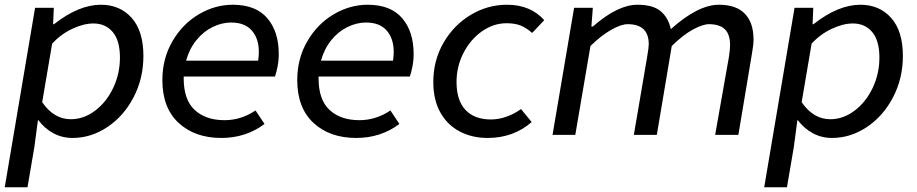

<svg xmlns="http://www.w3.org/2000/svg" viewBox="-34 -569 3869 810"><path d="M114 -536H193L190 -467H194Q298 -549 392 -549Q472 -549 521.5 -493.5Q571 -438 571 -333Q571 -238 529.5 -158.5Q488 -79 419 -33Q350 13 272 13Q228 13 191 -7Q154 -27 128 -62H126L111 51L82 221H-14ZM472 -326Q472 -398 441.5 -434Q411 -470 360 -470Q319 -470 271 -447.5Q223 -425 186 -385L144 -138Q193 -66 265 -66Q319 -66 367 -102Q415 -138 443.5 -198Q472 -258 472 -326Z M651 -231Q651 -322 693.5 -395Q736 -468 804.5 -508.5Q873 -549 948 -549Q1045 -549 1093.5 -492.5Q1142 -436 1142 -341Q1142 -314 1137 -288.5Q1132 -263 1126 -246H741V-238Q741 -148 787.5 -105Q834 -62 913 -62Q983 -62 1044 -103L1082 -46Q1003 13 900 13Q788 13 719.5 -50.5Q651 -114 651 -231ZM1055 -313Q1058 -333 1058 -350Q1058 -406 1028.5 -440Q999 -474 941 -474Q902 -474 863 -455Q824 -436 794.5 -399.5Q765 -363 751 -313Z M1220 -231Q1220 -322 1262.5 -395Q1305 -468 1373.5 -508.5Q1442 -549 1517 -549Q1614 -549 1662.5 -492.5Q1711 -436 1711 -341Q1711 -314 1706 -288.5Q1701 -263 1695 -246H1310V-238Q1310 -148 1356.5 -105Q1403 -62 1482 -62Q1552 -62 1613 -103L1651 -46Q1572 13 1469 13Q1357 13 1288.5 -50.5Q1220 -114 1220 -231ZM1624 -313Q1627 -333 1627 -350Q1627 -406 1597.5 -440Q1568 -474 1510 -474Q1471 -474 1432 -455Q1393 -436 1363.5 -399.5Q1334 -363 1320 -313Z M1794 -223Q1794 -314 1837 -388.5Q1880 -463 1951.5 -506Q2023 -549 2105 -549Q2204 -549 2262 -484L2211 -430Q2186 -452 2162 -461.5Q2138 -471 2103 -471Q2048 -471 1999.5 -437Q1951 -403 1921.5 -346Q1892 -289 1892 -223Q1892 -145 1930 -105Q1968 -65 2037 -65Q2070 -65 2103.5 -77Q2137 -89 2164 -109L2209 -54Q2132 13 2023 13Q1958 13 1906 -14Q1854 -41 1824 -94Q1794 -147 1794 -223Z M2388 -536H2467L2461 -457H2467Q2572 -549 2655 -549Q2721 -549 2753.5 -521.5Q2786 -494 2796 -446Q2911 -549 2999 -549Q3072 -549 3108.5 -511Q3145 -473 3145 -402Q3145 -380 3138 -341L3081 0H2983L3041 -328Q3046 -360 3046 -378Q3046 -425 3023.5 -446Q3001 -467 2957 -467Q2931 -467 2889.5 -444.5Q2848 -422 2800 -375L2737 0H2640L2696 -328Q2703 -370 2703 -382Q2703 -467 2614 -467Q2587 -467 2545 -443.5Q2503 -420 2457 -375L2393 0H2297Z M3318 -536H3397L3394 -467H3398Q3502 -549 3596 -549Q3676 -549 3725.5 -493.5Q3775 -438 3775 -333Q3775 -238 3733.5 -158.5Q3692 -79 3623 -33Q3554 13 3476 13Q3432 13 3395 -7Q3358 -27 3332 -62H3330L3315 51L3286 221H3190ZM3676 -326Q3676 -398 3645.5 -434Q3615 -470 3564 -470Q3523 -470 3475 -447.5Q3427 -425 3390 -385L3348 -138Q3397 -66 3469 -66Q3523 -66 3571 -102Q3619 -138 3647.5 -198Q3676 -258 3676 -326Z"/></svg>

Font: Nebula Sans Medium
Style: Regular
Weight: 500
Italic angle: -9°
Designer: Paul D. Hunt for Adobe (as Source Sans)
Foundry: Nebula Entertainment & Broadcasting LLC
Version: Version 1.010